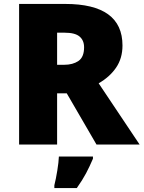

<svg xmlns="http://www.w3.org/2000/svg" viewBox="-20 -734 729 975"><path d="M311 -714Q602 -714 602 -503Q602 -438 569.5 -390.5Q537 -343 481 -311L689 0H470L319 -260H270V0H77V-714ZM308 -568H270V-405H306Q350 -405 378.5 -424.5Q407 -444 407 -494Q407 -529 384 -548.5Q361 -568 308 -568ZM452 72Q435 112 417 146Q399 180 370 221H256V207Q264 175 271 132Q278 89 279 61H452Z"/></svg>

Font: Noto Sans Black
Style: Regular
Weight: 900
Designer: Monotype Design Team
Foundry: Monotype Imaging Inc.
Version: Version 2.007